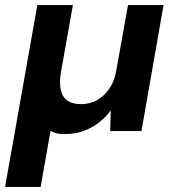

<svg xmlns="http://www.w3.org/2000/svg" viewBox="-37 -516 689 756"><path d="M-17 220 110 -496H250L203 -232Q193 -172 211 -139Q229 -106 283 -106Q317 -106 345.5 -122Q374 -138 394 -167.5Q414 -197 421 -239L467 -496H607L520 0H397L399 -81Q368 -39 321.5 -13.5Q275 12 216 12Q200 12 186.5 9Q173 6 162 -1L123 220Z"/></svg>

Font: DM Sans 12pt ExtraBold
Style: Italic
Weight: 800
Italic angle: -10°
Version: Version 4.004;gftools[0.9.30]